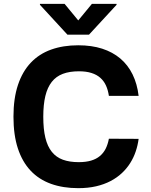

<svg xmlns="http://www.w3.org/2000/svg" viewBox="-20 -974 792 1004"><path d="M50.4 -363.6Q50.4 -459.5 73.9 -529.8Q97.3 -600.1 141.2 -646.3Q185 -692.5 247.7 -714.8Q310.4 -737.2 389.2 -737.2Q459.2 -737.2 514.2 -719.5Q569.2 -701.7 609.2 -668Q649.1 -634.2 673.3 -584.9Q697.4 -535.5 704.9 -472.7H549.4Q545.1 -502.5 534.3 -526.5Q523.4 -550.4 504.8 -566.9Q486.2 -583.5 458.6 -592.3Q431.1 -601.2 392.8 -601.2Q343.8 -601.2 308.6 -587.9Q273.4 -574.6 250.7 -545.8Q228 -517 217.2 -472.1Q206.3 -427.2 206.3 -363.6Q206.3 -298.7 217.3 -253.4Q228.3 -208.1 251.1 -179.9Q273.8 -151.6 308.8 -138.8Q343.8 -126.1 391.7 -126.1Q429 -126.1 456.3 -134.2Q483.7 -142.4 502.5 -158.2Q521.3 -174 532.7 -196.7Q544 -219.5 549.4 -248.6L704.9 -247.9Q700.6 -214.5 689.8 -182.4Q679 -150.2 661 -121.6Q643.1 -93 617.4 -68.9Q591.6 -44.7 558.1 -27.2Q524.5 -9.6 482.4 0.2Q440.3 9.9 389.2 9.9Q309.7 9.9 246.8 -12.6Q183.9 -35.2 140.3 -81.3Q96.6 -127.5 73.5 -197.8Q50.4 -268.1 50.4 -363.6ZM188.9 -953.8H317.8L389.2 -867.2L460.6 -953.8H589.5V-948.9L445.3 -792.6H332.7L188.9 -948.9Z"/></svg>

Font: Cannonade
Style: Bold
Weight: 700
Designer: Rasmus Andersson
Foundry: rsms
Version: Version 3.012;git-f93a4a705